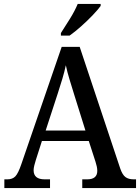

<svg xmlns="http://www.w3.org/2000/svg" viewBox="-20 -951 708 971"><path d="M2 0V-44H17Q43 -44 57.5 -59Q72 -74 88 -121L292 -714H383L588 -99Q599 -67 614.5 -55.5Q630 -44 656 -44H668V0H396V-44H421Q472 -44 472 -87Q472 -97 469.5 -109Q467 -121 463 -133L429 -238H192L161 -141Q157 -129 153.5 -114.5Q150 -100 150 -90Q150 -44 206 -44H233V0ZM211 -291H412L356 -470Q343 -512 331.5 -549.5Q320 -587 313 -621Q306 -588 295.5 -553Q285 -518 272 -478ZM288 -784Q309 -816 334 -856.5Q359 -897 373 -931H489V-921Q477 -904 450 -875.5Q423 -847 391 -818.5Q359 -790 332 -771H288Z"/></svg>

Font: Noto Serif Bengali SemiCondensed Medium
Style: Regular
Weight: 500
Width: 4
Designer: Juan Bruce, Universal Thirst, Indian Type Foundry and the Monotype Design Team.
Foundry: Monotype Imaging Inc.
Version: Version 2.003; ttfautohint (v1.8.4.7-5d5b)